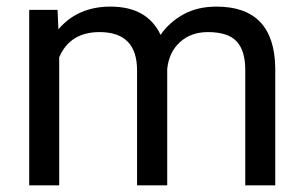

<svg xmlns="http://www.w3.org/2000/svg" viewBox="-20 -558 916 578"><path d="M153.3 -528.3 155.8 -469.7Q213.9 -538.1 312.5 -538.1Q423.3 -538.1 463.4 -453.1Q489.7 -491.2 532 -514.6Q574.2 -538.1 631.8 -538.1Q805.7 -538.1 808.6 -354V0H718.3V-348.6Q718.3 -405.3 692.4 -433.3Q666.5 -461.4 605.5 -461.4Q555.2 -461.4 522 -431.4Q488.8 -401.4 483.4 -350.6V0H392.6V-346.2Q392.6 -461.4 279.8 -461.4Q190.9 -461.4 158.2 -385.7V0H67.9V-528.3Z"/></svg>

Font: Noboto
Style: Regular
Weight: 400
Designer: Google
Version: Version 2.001101; 2014